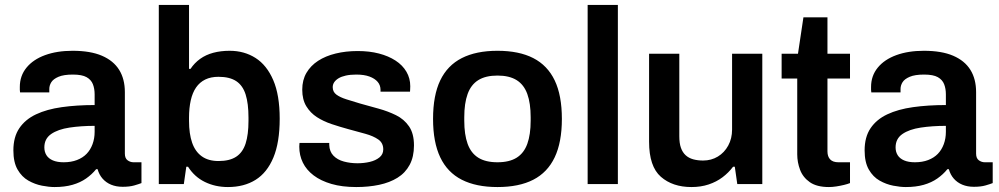

<svg xmlns="http://www.w3.org/2000/svg" viewBox="-20 -743 4032 775"><path d="M200 12Q178 12 149.5 6.5Q121 1 94.5 -14Q68 -29 51 -58.5Q34 -88 34 -136Q34 -190 58 -225.5Q82 -261 125.5 -281.5Q169 -302 229.5 -310.5Q290 -319 362 -319V-362Q362 -385 355 -403Q348 -421 329.5 -431.5Q311 -442 274 -442Q237 -442 216 -433Q195 -424 187 -411Q179 -398 179 -384V-370H61Q60 -375 60 -380Q60 -385 60 -392Q60 -437 87 -470Q114 -503 162 -520.5Q210 -538 273 -538Q345 -538 391.5 -518Q438 -498 461 -461Q484 -424 484 -371V-123Q484 -104 495 -96Q506 -88 519 -88H551V-4Q541 0 522 5.5Q503 11 475 11Q449 11 428.5 2.5Q408 -6 394 -22Q380 -38 374 -60H368Q351 -39 327.5 -22.5Q304 -6 272.5 3Q241 12 200 12ZM237 -88Q267 -88 290.5 -97Q314 -106 329.5 -122Q345 -138 353.5 -161Q362 -184 362 -211V-235Q307 -235 260.5 -228Q214 -221 186.5 -202Q159 -183 159 -148Q159 -130 167.5 -116.5Q176 -103 193.5 -95.5Q211 -88 237 -88Z M900 12Q849 12 807 -8.5Q765 -29 739 -70H732L722 0H621V-723H743V-465H749Q765 -489 788 -505.5Q811 -522 841 -530Q871 -538 907 -538Q966 -538 1011.5 -509Q1057 -480 1083 -419.5Q1109 -359 1109 -264Q1109 -168 1083.5 -107Q1058 -46 1011.5 -17Q965 12 900 12ZM862 -93Q907 -93 933.5 -110.5Q960 -128 971.5 -164Q983 -200 983 -255V-269Q983 -325 971.5 -361.5Q960 -398 933.5 -415.5Q907 -433 862 -433Q831 -433 808.5 -422Q786 -411 771.5 -390Q757 -369 750 -338Q743 -307 743 -268V-255Q743 -203 755.5 -167Q768 -131 794.5 -112Q821 -93 862 -93Z M1418 12Q1361 12 1318 -0.5Q1275 -13 1246 -35Q1217 -57 1202.5 -86.5Q1188 -116 1188 -151Q1188 -156 1188.5 -160Q1189 -164 1189 -166H1309Q1309 -164 1309 -162Q1309 -160 1309 -158Q1310 -131 1326 -114.5Q1342 -98 1368 -91Q1394 -84 1423 -84Q1449 -84 1472.5 -89.5Q1496 -95 1511.5 -107.5Q1527 -120 1527 -140Q1527 -166 1507 -180Q1487 -194 1454.5 -203Q1422 -212 1385 -222Q1352 -231 1319 -242Q1286 -253 1259.5 -270Q1233 -287 1216.5 -314Q1200 -341 1200 -381Q1200 -420 1217 -449Q1234 -478 1264 -497.5Q1294 -517 1335 -527Q1376 -537 1424 -537Q1471 -537 1509.5 -527Q1548 -517 1576.5 -498.5Q1605 -480 1620.5 -453.5Q1636 -427 1636 -395Q1636 -388 1635.5 -381Q1635 -374 1635 -373H1516V-380Q1516 -399 1504.5 -412.5Q1493 -426 1471.5 -434Q1450 -442 1418 -442Q1394 -442 1376 -438Q1358 -434 1346.5 -427Q1335 -420 1329 -411Q1323 -402 1323 -391Q1323 -372 1338 -361Q1353 -350 1378.5 -342Q1404 -334 1434 -325Q1470 -315 1508 -304.5Q1546 -294 1578.5 -278Q1611 -262 1631 -233Q1651 -204 1651 -156Q1651 -110 1633.5 -77.5Q1616 -45 1584.5 -25.5Q1553 -6 1510.5 3Q1468 12 1418 12Z M1988 12Q1902 12 1844 -17.5Q1786 -47 1757 -108Q1728 -169 1728 -263Q1728 -358 1757 -418.5Q1786 -479 1844 -508.5Q1902 -538 1988 -538Q2075 -538 2132.5 -508.5Q2190 -479 2219 -418.5Q2248 -358 2248 -263Q2248 -169 2219 -108Q2190 -47 2132.5 -17.5Q2075 12 1988 12ZM1988 -88Q2036 -88 2065.5 -106.5Q2095 -125 2108.5 -162.5Q2122 -200 2122 -256V-270Q2122 -326 2108.5 -363.5Q2095 -401 2065.5 -419.5Q2036 -438 1988 -438Q1940 -438 1910.5 -419.5Q1881 -401 1867.5 -363.5Q1854 -326 1854 -270V-256Q1854 -200 1867.5 -162.5Q1881 -125 1910.5 -106.5Q1940 -88 1988 -88Z M2352 0V-723H2474V0Z M2771 12Q2695 12 2647.5 -29.5Q2600 -71 2600 -171V-526H2722V-193Q2722 -165 2728.5 -146.5Q2735 -128 2747.5 -116.5Q2760 -105 2778 -100Q2796 -95 2818 -95Q2851 -95 2877.5 -111Q2904 -127 2919.5 -155.5Q2935 -184 2935 -220V-526H3057V0H2956L2946 -70H2939Q2921 -46 2896.5 -27.5Q2872 -9 2840.5 1.5Q2809 12 2771 12Z M3326 12Q3277 12 3249 -7.5Q3221 -27 3209.5 -57.5Q3198 -88 3198 -120V-426H3135V-526H3201L3223 -673H3320V-526H3411V-426H3320V-132Q3320 -111 3331 -99.5Q3342 -88 3364 -88H3411V-4Q3401 0 3386.5 3.5Q3372 7 3356 9.5Q3340 12 3326 12Z M3636 12Q3614 12 3585.5 6.5Q3557 1 3530.5 -14Q3504 -29 3487 -58.5Q3470 -88 3470 -136Q3470 -190 3494 -225.5Q3518 -261 3561.5 -281.5Q3605 -302 3665.5 -310.5Q3726 -319 3798 -319V-362Q3798 -385 3791 -403Q3784 -421 3765.5 -431.5Q3747 -442 3710 -442Q3673 -442 3652 -433Q3631 -424 3623 -411Q3615 -398 3615 -384V-370H3497Q3496 -375 3496 -380Q3496 -385 3496 -392Q3496 -437 3523 -470Q3550 -503 3598 -520.5Q3646 -538 3709 -538Q3781 -538 3827.5 -518Q3874 -498 3897 -461Q3920 -424 3920 -371V-123Q3920 -104 3931 -96Q3942 -88 3955 -88H3987V-4Q3977 0 3958 5.5Q3939 11 3911 11Q3885 11 3864.5 2.5Q3844 -6 3830 -22Q3816 -38 3810 -60H3804Q3787 -39 3763.5 -22.5Q3740 -6 3708.5 3Q3677 12 3636 12ZM3673 -88Q3703 -88 3726.5 -97Q3750 -106 3765.5 -122Q3781 -138 3789.5 -161Q3798 -184 3798 -211V-235Q3743 -235 3696.5 -228Q3650 -221 3622.5 -202Q3595 -183 3595 -148Q3595 -130 3603.5 -116.5Q3612 -103 3629.5 -95.5Q3647 -88 3673 -88Z"/></svg>

Font: Archivo SemiBold SemiBold
Style: Regular
Weight: 600
Version: Version 2.001